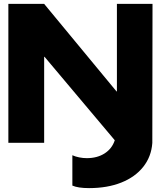

<svg xmlns="http://www.w3.org/2000/svg" viewBox="-20 -734 827 987"><path d="M579 -264H581V-714H764L763 1Q758 71 716.5 123.5Q675 176 603.5 204.5Q532 233 438 233Q381 233 352 220V64Q367 71 387 75Q407 79 426 79Q480 79 518 54.5Q556 30 570 -13L209 -442H207V0H23V-714H207Z"/></svg>

Font: Non Bureau Extended
Style: Bold
Weight: 700
Width: 7
Designer: Jona Saucedo
Foundry: Non Foundry
Version: Version 1.000; ttfautohint (v1.8.4)